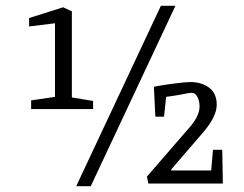

<svg xmlns="http://www.w3.org/2000/svg" viewBox="-20 -631 840 660"><path d="M300 -284V-256H87V-286L169 -298V-551L80 -540V-569L197 -606L227 -592V-296ZM533 -611H583L292 9H242ZM746 0H490L485 -24L628 -189Q666 -231 666 -265Q666 -284 658.5 -298Q651 -312 639 -312Q630 -312 597 -305Q584 -303 572 -301Q560 -299 551 -298L544 -230H514L509 -333Q540 -339 579.5 -344Q619 -349 634 -349Q673 -349 699 -329.5Q725 -310 725 -271Q725 -231 680 -178L569 -49V-45H706L712 -116H744Z"/></svg>

Font: Grenze Light
Style: Regular
Weight: 300
Designer: Renata Polastri
Foundry: Omnibus-Type
Version: Version 1.002; ttfautohint (v1.8)